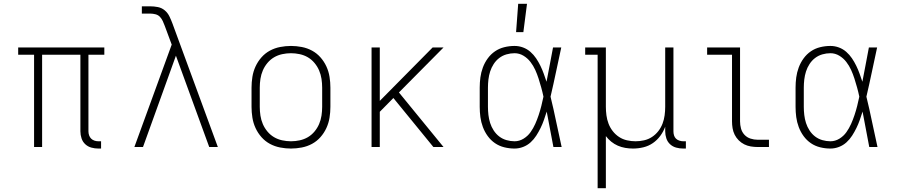

<svg xmlns="http://www.w3.org/2000/svg" viewBox="-20 -768 4690 1003"><path d="M494 8Q475 8 457 3Q439 -2 425.5 -14.5Q412 -27 406 -45Q400 -63 400 -82V-482H200V0H158V-482H75V-520H525V-482H442V-82Q442 -71 445.5 -61Q449 -51 456 -44Q463 -37 473 -33.5Q483 -30 494 -30H508V8Z M682 0 877 -535 841 -632Q836 -645 830.5 -657.5Q825 -670 815.5 -680Q806 -690 792 -693.5Q778 -697 765 -697H721V-735H765Q785 -735 805 -731Q825 -727 840.5 -714Q856 -701 865 -682.5Q874 -664 881 -645L1118 0H1073L899 -477L727 0Z M1500 8Q1472 8 1443.5 2.5Q1415 -3 1390 -16.5Q1365 -30 1346 -51.5Q1327 -73 1315 -99Q1303 -125 1298.5 -153.5Q1294 -182 1294 -210V-310Q1294 -338 1298.5 -366.5Q1303 -395 1315 -421Q1327 -447 1346 -468.5Q1365 -490 1390 -503.5Q1415 -517 1443.5 -522.5Q1472 -528 1500 -528Q1528 -528 1556.5 -522.5Q1585 -517 1610 -503.5Q1635 -490 1654 -468.5Q1673 -447 1685 -421Q1697 -395 1701.5 -366.5Q1706 -338 1706 -310V-210Q1706 -182 1701.5 -153.5Q1697 -125 1685 -99Q1673 -73 1654 -51.5Q1635 -30 1610 -16.5Q1585 -3 1556.5 2.5Q1528 8 1500 8ZM1500 -30Q1523 -30 1546 -35Q1569 -40 1588.5 -51.5Q1608 -63 1623 -81Q1638 -99 1647 -120Q1656 -141 1659.5 -164Q1663 -187 1663 -210V-310Q1663 -333 1659.5 -356Q1656 -379 1647 -400Q1638 -421 1623 -439Q1608 -457 1588.5 -468.5Q1569 -480 1546 -485Q1523 -490 1500 -490Q1477 -490 1454 -485Q1431 -480 1411.5 -468.5Q1392 -457 1377 -439Q1362 -421 1353 -400Q1344 -379 1340.5 -356Q1337 -333 1337 -310V-210Q1337 -187 1340.5 -164Q1344 -141 1353 -120Q1362 -99 1377 -81Q1392 -63 1411.5 -51.5Q1431 -40 1454 -35Q1477 -30 1500 -30Z M2244 0 2035 -256 1964 -184V0H1921V-520H1964V-241L2240 -520H2297L2064 -285L2297 0Z M2668 8Q2641 8 2614.5 1.5Q2588 -5 2566 -20Q2544 -35 2528 -57Q2512 -79 2502.5 -104.5Q2493 -130 2489.5 -156.5Q2486 -183 2486 -210V-310Q2486 -337 2489.5 -363.5Q2493 -390 2502.5 -415.5Q2512 -441 2528 -463Q2544 -485 2566 -500Q2588 -515 2614.5 -521.5Q2641 -528 2668 -528Q2691 -528 2712.5 -520Q2734 -512 2751 -497Q2768 -482 2780.5 -463.5Q2793 -445 2803 -424.5Q2813 -404 2820.5 -383Q2828 -362 2835 -341Q2844 -385 2852 -430Q2860 -475 2869 -520H2912Q2898 -456 2884.5 -391.5Q2871 -327 2856 -263Q2872 -198 2885.5 -132Q2899 -66 2914 0H2871Q2862 -46 2853.5 -92.5Q2845 -139 2836 -185Q2829 -163 2821.5 -141.5Q2814 -120 2804 -99.5Q2794 -79 2781.5 -59.5Q2769 -40 2752 -24.5Q2735 -9 2713 -0.5Q2691 8 2668 8ZM2668 -30Q2693 -30 2715 -43.5Q2737 -57 2751.5 -77.5Q2766 -98 2776 -120.5Q2786 -143 2794 -167Q2802 -191 2808 -215Q2814 -239 2819 -263Q2814 -287 2807.5 -310.5Q2801 -334 2793.5 -357.5Q2786 -381 2776 -403Q2766 -425 2751 -444.5Q2736 -464 2714.5 -477Q2693 -490 2668 -490Q2647 -490 2626 -484Q2605 -478 2588 -465Q2571 -452 2559 -433.5Q2547 -415 2540.5 -394.5Q2534 -374 2531.5 -352.5Q2529 -331 2529 -310V-210Q2529 -189 2531.5 -167.5Q2534 -146 2540.5 -125.5Q2547 -105 2559 -86.5Q2571 -68 2588 -55Q2605 -42 2626 -36Q2647 -30 2668 -30ZM2676 -600 2687 -748H2733L2714 -600Z M3102 215V-482H3037V-520H3145V-210Q3145 -188 3148 -165.5Q3151 -143 3159 -122Q3167 -101 3181 -83Q3195 -65 3214 -52.5Q3233 -40 3255.5 -35Q3278 -30 3300 -30Q3322 -30 3344.5 -35Q3367 -40 3386 -52.5Q3405 -65 3419 -83Q3433 -101 3441 -122Q3449 -143 3452 -165.5Q3455 -188 3455 -210V-520H3498V-82Q3498 -71 3501 -61Q3504 -51 3511 -44Q3518 -37 3528.5 -33.5Q3539 -30 3549 -30H3563V8H3549Q3530 8 3512 3Q3494 -2 3480.5 -14.5Q3467 -27 3461 -45Q3455 -63 3455 -82V-106Q3446 -81 3429.5 -58.5Q3413 -36 3390.5 -20.5Q3368 -5 3341 1.5Q3314 8 3287 8Q3266 8 3246 4.5Q3226 1 3207.5 -7Q3189 -15 3173 -28Q3157 -41 3145 -57V215Z M3938 0Q3920 0 3902 -3Q3884 -6 3868 -14Q3852 -22 3839 -35Q3826 -48 3818 -64Q3810 -80 3807 -98Q3804 -116 3804 -134V-482H3674V-520H3846V-134Q3846 -115 3851 -96.5Q3856 -78 3869 -64Q3882 -50 3900.5 -44Q3919 -38 3938 -38H3997V0Z M4318 8Q4291 8 4264.5 1.5Q4238 -5 4216 -20Q4194 -35 4178 -57Q4162 -79 4152.5 -104.5Q4143 -130 4139.5 -156.5Q4136 -183 4136 -210V-310Q4136 -337 4139.5 -363.5Q4143 -390 4152.5 -415.5Q4162 -441 4178 -463Q4194 -485 4216 -500Q4238 -515 4264.5 -521.5Q4291 -528 4318 -528Q4341 -528 4362.5 -520Q4384 -512 4401 -497Q4418 -482 4430.5 -463.5Q4443 -445 4453 -424.5Q4463 -404 4470.5 -383Q4478 -362 4485 -341Q4494 -385 4502 -430Q4510 -475 4519 -520H4562Q4548 -456 4534.5 -391.5Q4521 -327 4506 -263Q4522 -198 4535.5 -132Q4549 -66 4564 0H4521Q4512 -46 4503.5 -92.5Q4495 -139 4486 -185Q4479 -163 4471.5 -141.5Q4464 -120 4454 -99.5Q4444 -79 4431.5 -59.5Q4419 -40 4402 -24.5Q4385 -9 4363 -0.5Q4341 8 4318 8ZM4318 -30Q4343 -30 4365 -43.5Q4387 -57 4401.5 -77.5Q4416 -98 4426 -120.5Q4436 -143 4444 -167Q4452 -191 4458 -215Q4464 -239 4469 -263Q4464 -287 4457.5 -310.5Q4451 -334 4443.5 -357.5Q4436 -381 4426 -403Q4416 -425 4401 -444.5Q4386 -464 4364.5 -477Q4343 -490 4318 -490Q4297 -490 4276 -484Q4255 -478 4238 -465Q4221 -452 4209 -433.5Q4197 -415 4190.5 -394.5Q4184 -374 4181.5 -352.5Q4179 -331 4179 -310V-210Q4179 -189 4181.5 -167.5Q4184 -146 4190.5 -125.5Q4197 -105 4209 -86.5Q4221 -68 4238 -55Q4255 -42 4276 -36Q4297 -30 4318 -30Z"/></svg>

Font: Iosevka Etoile Extralight
Style: Regular
Weight: 200
Designer: Belleve Invis
Foundry: Belleve Invis
Version: Version 22.1.2; ttfautohint (v1.8.4)